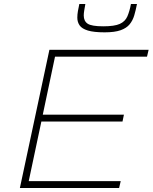

<svg xmlns="http://www.w3.org/2000/svg" viewBox="-20 -936 760 956"><path d="M79 0 226 -688H720L712 -654H254L193 -365H597L590 -331H186L123 -34H581L573 0ZM501 -775Q447 -775 417.5 -784Q388 -793 376.5 -809.5Q365 -826 365 -848Q365 -864 368 -881Q371 -898 375 -916H405Q402 -899 399.5 -884.5Q397 -870 397 -859Q397 -831 416.5 -818Q436 -805 494 -805Q550 -805 576.5 -817Q603 -829 614 -854Q625 -879 632 -916H662Q656 -885 648.5 -859.5Q641 -834 625.5 -815Q610 -796 580.5 -785.5Q551 -775 501 -775Z"/></svg>

Font: Saira Expanded Thin
Style: Italic
Weight: 250
Width: 7
Italic angle: -12°
Designer: Hector Gatti with collaboration of the Omnibus-Type team
Foundry: Omnibus-Type
Version: Version 1.101